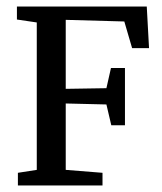

<svg xmlns="http://www.w3.org/2000/svg" viewBox="-20 -570 499 590"><path d="M35 0V-39L93 -48V-501L32 -510V-550H431L438 -422H386L362 -504L182 -509V-297L307 -299L321 -361H364V-185H322L307 -249L182 -252V-48L295 -39V0Z"/></svg>

Font: Aikya Medium
Style: Regular
Weight: 500
Designer: Neelakash Kshetrimayum (Latin subset based on Merriweather by Eben Sorkin)
Foundry: Brand New Type
Version: Version 1.00 b005